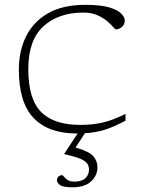

<svg xmlns="http://www.w3.org/2000/svg" viewBox="-20 -542 584 794"><path d="M280.5 232.5Q241.5 232.5 228.5 223.5Q215.5 214.5 215.5 202.5Q215.5 195 221 188.8Q226.5 182.5 237.5 182.5Q240 182.5 244.8 189Q249.5 195.5 259.5 202.2Q269.5 209 287.5 209Q318 209 333 195Q348 181 348 159.5Q348 145.5 341.2 135Q334.5 124.5 313 115Q291.5 105.5 246 95.5V93.5L301 10Q299 10 296.5 10Q180.5 10 119.2 -53.8Q58 -117.5 58 -254Q58 -332.5 88.5 -393Q119 -453.5 179.8 -487.8Q240.5 -522 332.5 -522Q398 -522 433.2 -511Q468.5 -500 482.2 -485Q496 -470 496 -458Q496 -441 484.5 -430.8Q473 -420.5 458.5 -420.5Q456.5 -420.5 447.5 -431Q438.5 -441.5 422.2 -455.2Q406 -469 381.8 -479.5Q357.5 -490 324.5 -490Q222 -490 159.5 -433.2Q97 -376.5 97 -255.5Q97 -133 149.8 -79.2Q202.5 -25.5 311.5 -25.5Q363.5 -25.5 405.8 -35.5Q448 -45.5 499 -71V-43Q449.5 -16.5 412 -5Q374.5 6.5 331 9L292.5 68Q348.5 84 365.8 104Q383 124 383 149.5Q383 184 356.5 208.2Q330 232.5 280.5 232.5Z"/></svg>

Font: Newsreader 6pt ExtraLight
Style: Regular
Weight: 275
Designer: Hugues Gentile
Foundry: Production Type
Version: Version 1.003; ttfautohint (v1.8.3)